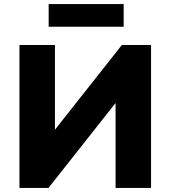

<svg xmlns="http://www.w3.org/2000/svg" viewBox="-20 -927 841 947"><path d="M76 0V-705H251V-277H243L581 -705H725V0H550V-429H558L219 0ZM220 -795V-907H590V-795Z"/></svg>

Font: Nunito Sans 9pt Black
Style: Regular
Weight: 900
Version: Version 3.101;gftools[0.9.27]